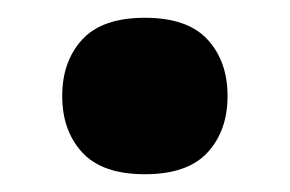

<svg xmlns="http://www.w3.org/2000/svg" viewBox="-20 -396 326 216"><path d="M72.5 -224.5Q50 -249 50 -288Q50 -327 72.5 -351.5Q95 -376 143 -376Q191 -376 213.5 -351.5Q236 -327 236 -288Q236 -249 213.5 -224.5Q191 -200 143 -200Q95 -200 72.5 -224.5Z"/></svg>

Font: Joti One
Style: Regular
Weight: 400
Designer: Eduardo Rodriguez Tunni
Foundry: Eduardo Rodriguez Tunni
Version: Version 1.001